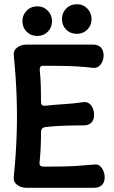

<svg xmlns="http://www.w3.org/2000/svg" viewBox="-20 -883 538 908"><path d="M470 -621Q470 -597 456.5 -578.5Q443 -560 420 -562Q381 -567 342.5 -569Q304 -571 264.5 -571.5Q225 -572 185 -572Q175 -572 171 -566.5Q167 -561 168 -551Q172 -514 173 -475.5Q174 -437 174 -401Q174 -390 179 -386Q184 -382 194 -383Q239 -388 283.5 -390.5Q328 -393 374 -400Q391 -402 402 -393.5Q413 -385 419 -370.5Q425 -356 425 -339Q425 -316 412 -303Q399 -290 376 -290Q328 -290 282.5 -288.5Q237 -287 194 -282Q185 -281 180 -276Q175 -271 174 -262Q174 -225 172.5 -189Q171 -153 167 -114Q166 -104 171 -99.5Q176 -95 186 -95Q228 -95 267 -95.5Q306 -96 345 -98.5Q384 -101 425 -105Q448 -108 461.5 -88.5Q475 -69 475 -44Q475 -21 462 -8Q449 5 426 5H104Q80 5 61.5 -8.5Q43 -22 45 -45Q55 -143 58.5 -238Q62 -333 58.5 -428.5Q55 -524 45 -622Q43 -645 61.5 -658.5Q80 -672 104 -672H421Q444 -672 457 -658.5Q470 -645 470 -621ZM157 -713Q126 -713 106 -733Q86 -753 86 -783Q86 -812 106 -832.5Q126 -853 157 -853Q186 -853 206 -832.5Q226 -812 226 -783Q226 -753 206 -733Q186 -713 157 -713ZM344 -723Q313 -723 293 -743Q273 -763 273 -793Q273 -822 293 -842.5Q313 -863 344 -863Q373 -863 393 -842.5Q413 -822 413 -793Q413 -763 393 -743Q373 -723 344 -723Z"/></svg>

Font: Winky Sans Medium
Style: Regular
Weight: 500
Designer: Simon Atzbach
Foundry: typofactur
Version: Version 1.205